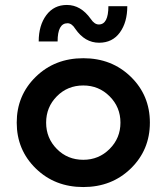

<svg xmlns="http://www.w3.org/2000/svg" viewBox="-20 -745 672 775"><path d="M380 -572.5Q322.5 -572.5 283.8 -628.8Q270 -651.2 252.5 -651.2Q212.5 -651.2 212.5 -577.5H136.2Q136.2 -642.5 166.9 -683.8Q197.5 -725 250 -725Q306.2 -725 346.2 -668.8Q361.2 -646.2 378.8 -646.2Q417.5 -646.2 417.5 -720H493.8Q493.8 -655 463.8 -613.8Q433.8 -572.5 380 -572.5ZM508.1 -65Q431.2 10 316.2 10Q201.2 10 124.4 -65Q47.5 -140 47.5 -250Q47.5 -360 124.4 -435Q201.2 -510 316.2 -510Q431.2 -510 508.1 -435Q585 -360 585 -250Q585 -140 508.1 -65ZM316.2 -100Q378.8 -100 422.5 -143.8Q466.2 -187.5 466.2 -250Q466.2 -312.5 422.5 -356.2Q378.8 -400 316.2 -400Q252.5 -400 209.4 -356.2Q166.2 -312.5 166.2 -250Q166.2 -187.5 209.4 -143.8Q252.5 -100 316.2 -100Z"/></svg>

Font: Now Alt Medium
Style: Regular
Weight: 500
Designer: Alfredo Marco Pradil
Foundry: Alfredo Marco Pradil
Version: Version 1.002;PS 001.002;hotconv 1.0.88;makeotf.lib2.5.64775